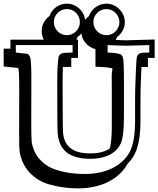

<svg xmlns="http://www.w3.org/2000/svg" viewBox="-59 -928 860 1043"><path d="M382.8 -746.6Q374.5 -735.4 361.8 -726.6Q359.4 -718.8 356 -712.4H364.7V-613.3H328.1V-564.5H282.7Q281.2 -532.2 281.2 -482.9L281.7 -312.5Q281.7 -268.1 282.2 -241.9Q282.7 -215.8 283.7 -205.1Q286.1 -180.2 295.2 -159.9Q304.2 -139.6 321.8 -125Q339.4 -110.4 366.2 -102.5Q393.1 -94.7 431.6 -94.7Q467.3 -94.7 493.4 -101.8Q519.5 -108.9 537.1 -121.6Q548.3 -158.2 548.3 -241.2V-340.8Q548.3 -406.7 548.3 -444.8Q548.3 -482.9 547.9 -497.1V-497.6Q547.4 -523.4 548.8 -534.9Q550.3 -546.4 551.5 -550.8Q552.7 -555.2 552 -555.2Q551.3 -555.2 546.4 -557.6Q538.6 -560.1 516.8 -562.3Q495.1 -564.5 459.5 -565.4V-661.1Q444.3 -665 431.4 -672.9Q418.5 -680.7 408.2 -691.9Q397.9 -703.1 391.4 -717Q384.8 -731 382.8 -746.6ZM304.2 -908.2Q323.2 -908.2 340.3 -901.4Q357.4 -894.5 370.6 -882.8Q383.8 -871.1 392.3 -855Q400.9 -838.9 403.3 -820.3Q413.1 -832.5 424.3 -840.8Q429.7 -856 439.2 -868.4Q448.7 -880.9 461.2 -889.6Q473.6 -898.4 488.5 -903.3Q503.4 -908.2 519 -908.2Q539.6 -908.2 557.9 -899.9Q576.2 -891.6 589.8 -877.7Q603.5 -863.8 611.3 -845.7Q619.1 -827.6 619.1 -807.6Q619.1 -782.7 607.4 -761.7Q595.7 -740.7 576.7 -726.6Q575.2 -722.7 573.7 -718.8Q572.3 -714.8 569.8 -710.9Q592.8 -710 609.1 -709.5Q625.5 -709 630.4 -709Q632.8 -709 635.3 -709Q637.7 -709 642.1 -709.5L781.2 -713.4V-613.3H744.6V-564.5H709.5Q709 -555.2 708.5 -544.2Q708 -533.2 707.5 -520.5Q705.6 -476.1 704.8 -442.1Q704.1 -408.2 704.1 -382.8V-268.1Q704.1 -245.6 702.4 -220.5Q700.7 -195.3 696.8 -170.7Q692.9 -146 685.8 -123Q678.7 -100.1 667.5 -82L668 -82.5Q654.3 -58.6 633.3 -37.6Q632.8 -36.1 630.9 -33.2L631.3 -33.7Q615.2 -5.9 590.3 17.6Q565.4 41 532 58.3Q498.5 75.7 456.8 85.4Q415 95.2 365.2 95.2Q323.7 95.2 285.6 90.1Q247.6 85 209.5 73.7V74.2Q169.4 62.5 140.4 42.5Q111.3 22.5 92 -2Q72.8 -26.4 62 -52.7Q51.3 -79.1 47.9 -104Q44.9 -125.5 44.9 -202.1L45.4 -419.9V-455.1Q45.4 -471.2 45.2 -487.1Q44.9 -502.9 44.4 -516.8Q43.9 -530.8 43 -541.7Q42 -552.7 40.5 -558.6L-39.1 -566.9V-663.6H-2.4V-712.4H179.2Q167.5 -732.9 167.5 -758.8Q167.5 -785.2 179.2 -806.2Q190.9 -827.1 209.5 -840.8Q214.8 -856 224.4 -868.4Q233.9 -880.9 246.3 -889.6Q258.8 -898.4 273.7 -903.3Q288.6 -908.2 304.2 -908.2ZM519 -878.9Q505.4 -878.9 492.4 -873.5Q479.5 -868.2 469.7 -858.6Q460 -849.1 454.1 -836.2Q448.2 -823.2 448.2 -807.6Q448.2 -793 453.9 -780.3Q459.5 -767.6 469.2 -757.8Q479 -748 491.7 -742.4Q504.4 -736.8 519 -736.8Q533.7 -736.8 546.6 -742.4Q559.6 -748 569.1 -757.8Q578.6 -767.6 584.2 -780.5Q589.8 -793.5 589.8 -807.6Q589.8 -821.8 584.2 -834.7Q578.6 -847.7 569.1 -857.4Q559.6 -867.2 546.6 -873Q533.7 -878.9 519 -878.9ZM304.2 -878.9Q290.5 -878.9 277.6 -873.5Q264.6 -868.2 254.9 -858.6Q245.1 -849.1 239.3 -836.2Q233.4 -823.2 233.4 -807.6Q233.4 -793 239 -780.3Q244.6 -767.6 254.4 -757.8Q264.2 -748 276.9 -742.4Q289.6 -736.8 304.2 -736.8Q318.8 -736.8 331.8 -742.4Q344.7 -748 354.2 -757.8Q363.8 -767.6 369.4 -780.5Q375 -793.5 375 -807.6Q375 -822.3 369.4 -835.2Q363.8 -848.1 354.2 -857.9Q344.7 -867.7 331.8 -873.3Q318.8 -878.9 304.2 -878.9ZM90.3 -635.7Q100.6 -627.9 102.5 -623Q106.4 -615.2 108.2 -598.1Q109.9 -581.1 110.6 -559.6Q111.3 -538.1 111.3 -514.4Q111.3 -490.7 111.3 -468.8L110.8 -251Q110.8 -212.4 111.6 -188.7Q112.3 -165 113.3 -156.2Q116.2 -135.3 125.5 -112.5Q134.8 -89.8 151.6 -68.8Q168.5 -47.9 193.8 -30.5Q219.2 -13.2 254.4 -2.9Q289.6 7.8 325.9 12.5Q362.3 17.1 401.9 17.1Q447.3 17.1 485.1 8.5Q522.9 0 553.2 -15.4Q583.5 -30.8 606 -51.8Q628.4 -72.8 642.6 -97.2Q652.3 -113.3 658.4 -134Q664.6 -154.8 668.2 -177.5Q671.9 -200.2 673.3 -223.6Q674.8 -247.1 674.8 -268.1V-382.8Q674.8 -408.2 675.5 -442.6Q676.3 -477.1 678.2 -521.5Q680.2 -565.9 681.6 -590.3Q683.1 -614.7 685.1 -620.1Q687.5 -627.4 691.4 -631.8Q695.3 -636.2 702.6 -638.7Q710 -641.1 721.9 -641.8Q733.9 -642.6 752 -642.6V-683.1L643.6 -680.2Q639.2 -679.7 636 -679.7Q632.8 -679.7 630.4 -679.7Q622.1 -679.7 595.9 -680.4Q569.8 -681.2 525.4 -683.1V-642.6Q577.6 -641.1 595.7 -632.8Q600.6 -630.4 603.8 -626.2Q606.9 -622.1 609.1 -613Q611.3 -604 612.3 -588.4Q613.3 -572.8 613.8 -546.9Q614.3 -532.7 614.3 -494.1Q614.3 -455.6 614.3 -389.6V-290Q614.3 -188.5 597.2 -148.9Q588.9 -130.9 575 -115.7Q561 -100.6 540.5 -89.4Q520 -78.1 493.2 -71.8Q466.3 -65.4 431.6 -65.4Q385.7 -65.4 353.3 -75.2Q320.8 -85 299.8 -103Q278.8 -121.1 268.1 -146.2Q257.3 -171.4 254.4 -202.1Q253.4 -212.9 252.9 -239.7Q252.4 -266.6 252.4 -312.5L252 -482.9Q252 -534.7 253.9 -567.6Q255.9 -600.6 258.8 -616.2Q260.3 -624.5 264.4 -629.6Q268.6 -634.8 277.1 -637.7Q285.6 -640.6 299.8 -641.6Q314 -642.6 335.4 -642.6V-683.1H317.4H185.5H26.9V-642.6Z"/></svg>

Font: XB Kayhan Sayeh
Style: Regular
Weight: 700
Designer: Behnam
Foundry: Irmug
Version: Version 7.300 2009